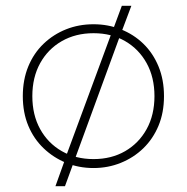

<svg xmlns="http://www.w3.org/2000/svg" viewBox="-20 -567 647 665"><path d="M205 78H172L205 -14L208 -24L368 -457L372 -466L402 -547H435L400 -454L396 -444L239 -15L235 -4ZM304 15Q253 15 209 -3Q165 -21 131 -53.5Q97 -86 78 -131.5Q59 -177 59 -234Q59 -291 78 -337Q97 -383 131 -415.5Q165 -448 209 -465.5Q253 -483 304 -483Q354 -483 398.5 -465.5Q443 -448 476.5 -415.5Q510 -383 529 -337Q548 -291 548 -234Q548 -177 529 -131.5Q510 -86 476.5 -53.5Q443 -21 398.5 -3Q354 15 304 15ZM304 -16Q366 -16 413.5 -43.5Q461 -71 488 -120Q515 -169 515 -234Q515 -299 488 -348Q461 -397 413.5 -424.5Q366 -452 304 -452Q242 -452 194 -424.5Q146 -397 119 -348Q92 -299 92 -234Q92 -169 119 -120Q146 -71 194 -43.5Q242 -16 304 -16Z"/></svg>

Font: BioRhyme ExtraLight
Style: Regular
Weight: 250
Designer: Aoife Mooney
Foundry: Aoife Mooney Type
Version: Version 1.600;gftools[0.9.33]